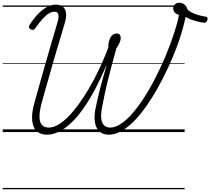

<svg xmlns="http://www.w3.org/2000/svg" viewBox="-20 -970 1544 1410"><path d="M326 19Q252 19 227 -40.5Q202 -100 231 -209Q251 -281 272 -355.5Q293 -430 314.5 -505Q336 -580 357.5 -654.5Q379 -729 401 -801Q409 -827 410 -846Q411 -865 404 -874.5Q397 -884 379 -884Q361 -884 339 -871Q317 -858 293 -831.5Q269 -805 241 -765Q232 -753 223.5 -751Q215 -749 203 -756Q193 -762 192.5 -770.5Q192 -779 199 -790Q231 -839 263.5 -871.5Q296 -904 327.5 -920Q359 -936 389 -936Q422 -936 441.5 -920.5Q461 -905 465 -874.5Q469 -844 455 -799Q441 -751 426.5 -702Q412 -653 397 -603.5Q382 -554 368 -504.5Q354 -455 340 -405.5Q326 -356 312 -307.5Q298 -259 285 -211Q270 -152 270 -112.5Q270 -73 287.5 -53Q305 -33 339 -33Q370 -33 405.5 -53Q441 -73 479 -111Q517 -149 556 -202Q595 -255 633.5 -320.5Q672 -386 708 -462Q744 -538 776 -622Q775 -633 775.5 -642.5Q776 -652 779 -660Q783 -679 790.5 -693Q798 -707 810 -715.5Q822 -724 836 -724Q854 -724 861 -712.5Q868 -701 866 -683Q864 -669 856 -651Q848 -633 835 -616Q817 -552 800.5 -490Q784 -428 770 -371Q756 -314 745.5 -262.5Q735 -211 727 -168Q720 -124 724.5 -94Q729 -64 745.5 -48.5Q762 -33 789 -33Q825 -33 865.5 -59Q906 -85 948.5 -133Q991 -181 1034 -246.5Q1077 -312 1117.5 -390.5Q1158 -469 1195 -556Q1213 -600 1229 -642.5Q1245 -685 1258 -724.5Q1271 -764 1280.5 -799Q1290 -834 1294 -861Q1274 -866 1263 -878.5Q1252 -891 1252 -907Q1252 -926 1264 -938Q1276 -950 1298 -950Q1318 -950 1334.5 -936.5Q1351 -923 1357 -901Q1364 -891 1384.5 -880Q1405 -869 1433.5 -860.5Q1462 -852 1493 -847Q1501 -846 1503 -840.5Q1505 -835 1504 -827Q1502 -817 1495.5 -809.5Q1489 -802 1479 -803Q1467 -804 1452 -807Q1437 -810 1421 -814.5Q1405 -819 1389.5 -824.5Q1374 -830 1362 -835.5Q1350 -841 1343 -846Q1334 -803 1321 -756Q1308 -709 1290.5 -659Q1273 -609 1251 -556Q1215 -470 1176 -394Q1137 -318 1097 -254Q1057 -190 1016.5 -139.5Q976 -89 935.5 -53.5Q895 -18 855.5 0.5Q816 19 778 19Q736 19 711 -4Q686 -27 678 -67.5Q670 -108 679 -160Q686 -196 695 -236.5Q704 -277 715 -319Q726 -361 738 -404Q750 -447 762 -487H760Q719 -391 676.5 -311.5Q634 -232 590 -170Q546 -108 501 -66Q456 -24 412 -2.5Q368 19 326 19ZM0 410H1336V420H0ZM0 -20H1336V0H0ZM0 -505H1336V-500H0ZM0 -930H1336V-920H0Z"/></svg>

Font: Playwrite DE LA Guides
Style: Regular
Weight: 400
Designer: Veronika Burian, José Scaglione
Foundry: TypeTogether
Version: Version 1.003